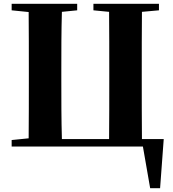

<svg xmlns="http://www.w3.org/2000/svg" viewBox="-20 -767 908 1005"><path d="M723 -39C722 -143 722 -248 722 -351V-395C722 -501 722 -603 723 -705L812 -713V-747H469V-713L551 -705C552 -603 552 -499 552 -397V-352C552 -246 552 -141 551 -39H304C301 -141 301 -246 301 -351V-395C301 -499 301 -603 304 -705L384 -713V-747H41V-713L130 -704C131 -603 131 -499 131 -395V-351C131 -249 131 -146 130 -43L41 -34V0H728L766 218H818L837 -39Z"/></svg>

Font: Noto Serif TC Black
Style: Regular
Weight: 900
Version: Version 1.001;PS 1.001;hotconv 16.6.54;makeotf.lib2.5.65590